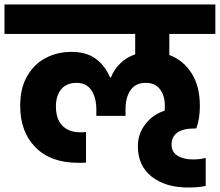

<svg xmlns="http://www.w3.org/2000/svg" viewBox="-37 -760 979 855"><path d="M922 -609C922 -609 922 -740 922 -740C922 -740 -17 -740 -17 -740C-17 -740 -17 -609 -17 -609C-17 -609 565 -609 565 -609C565 -609 565 -518 565 -518C565 -518 565 -518 565 -518C539 -509 517 -496 499 -478C480 -460 466 -439 457 -415C457 -415 453 -415 453 -415C453 -415 453 -415 453 -415C439 -449 418 -477 390 -498C361 -519 325 -529 281 -529C281 -529 281 -529 281 -529C239 -529 201 -520 167 -502C132 -484 105 -457 84 -421C63 -385 53 -341 53 -288C53 -288 53 -288 53 -288C53 -211 76 -149 121 -104C166 -58 229 -35 312 -35C312 -35 312 -35 312 -35C325 -35 337 -35 346 -36C346 -36 346 -172 346 -172C346 -172 346 -172 346 -172C339 -171 330 -171 319 -171C319 -171 319 -171 319 -171C286 -171 260 -181 241 -200C222 -219 212 -248 212 -286C212 -286 212 -286 212 -286C212 -318 220 -344 236 -363C252 -382 275 -391 304 -391C304 -391 304 -391 304 -391C333 -391 355 -380 370 -358C385 -335 392 -307 392 -273C392 -273 392 -244 392 -244C392 -244 522 -244 522 -244C522 -244 522 -273 522 -273C522 -273 522 -273 522 -273C522 -308 529 -336 544 -358C559 -380 581 -391 612 -391C612 -391 612 -391 612 -391C639 -391 660 -382 675 -363C690 -344 697 -320 697 -289C697 -289 697 -289 697 -289C697 -279 697 -272 696 -267C696 -267 696 -267 696 -267C661 -256 633 -236 611 -208C588 -179 577 -146 577 -109C577 -109 577 -109 577 -109C577 -50 598 -5 639 27C680 59 734 75 801 75C801 75 801 75 801 75C829 75 855 73 879 68C879 68 879 -57 879 -57C879 -57 879 -57 879 -57C862 -52 843 -50 821 -50C821 -50 821 -50 821 -50C793 -50 770 -56 753 -67C736 -78 727 -94 727 -116C727 -116 727 -116 727 -116C727 -164 762 -188 831 -188C831 -188 837 -188 837 -188C837 -188 837 -188 837 -188C848 -217 853 -251 853 -288C853 -288 853 -288 853 -288C853 -347 841 -395 816 -434C791 -473 758 -500 717 -515C717 -515 717 -609 717 -609C717 -609 922 -609 922 -609Z"/></svg>

Font: Girnar Poppins
Style: Bold
Weight: 500
Designer: Ninad Kale (Devanagari), Jonny Pinhorn (Latin)
Foundry: Indian Type Foundry
Version: ""